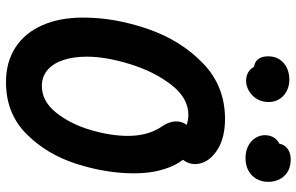

<svg xmlns="http://www.w3.org/2000/svg" viewBox="-200 -808 1019 660"><g transform="rotate(90 310.0 -478.5)"><path d="M40.9 -254.2Q40.9 -362.8 79.8 -476.1Q118.8 -589.4 197.5 -665.7Q276.2 -742 389.2 -742Q451.5 -742 491.5 -718.1Q531.4 -694.2 541.4 -660Q551.3 -625.8 529.8 -597.5Q518.7 -583 505.6 -579.8Q492.5 -576.6 479.4 -580.7Q466.2 -584.8 445.2 -595.1Q424 -605.3 407.9 -610.7Q391.8 -616 375.2 -616Q317.3 -616 271.7 -556.9Q226.1 -497.8 200.7 -414.9Q175.3 -331.9 175.3 -267.2Q175.3 -221.1 186.8 -186.2Q198.2 -151.4 221 -131.9Q243.8 -112.4 276.2 -112.4Q328.1 -112.4 367 -160.6Q405.9 -208.8 426.8 -278.4Q447.6 -348 447.6 -407.6Q447.6 -434.6 443 -457.2Q438.4 -479.8 430.6 -497.2Q422.8 -514.7 412 -530Q394.2 -558.8 398.9 -585.5Q403.7 -612.2 430.9 -627.1Q450.4 -637.9 470.7 -637.3Q491 -636.7 505.9 -623Q524.3 -607.6 540 -582.5Q555.7 -557.4 566 -518.5Q576.3 -479.6 576.3 -428.8Q576.3 -333.2 543.8 -231.4Q511.3 -129.6 440.9 -59.3Q370.4 10.9 263.1 10.9Q194.1 10.9 144 -21.3Q94 -53.6 67.5 -113.4Q40.9 -173.2 40.9 -254.2ZM527.2 -933.1 475.6 -900.8Q469.2 -933.2 484.7 -950.5Q500.2 -967.8 529.2 -967.8Q553.2 -967.8 570.6 -957.5Q587.9 -947.1 596.8 -929.6Q605.6 -912.2 605.6 -890.5Q605.6 -868.5 595.6 -850.6Q585.6 -832.7 567.2 -822.5Q548.9 -812.4 524.1 -812.4Q500.5 -812.4 482.6 -821.6Q464.7 -830.8 454.9 -846.2Q445.2 -861.5 445.2 -879.7Q445.2 -898.8 455.6 -913.1Q466 -927.3 484.6 -933Q503.2 -938.6 527.2 -933.1ZM206.6 -888.5 232.9 -845.5Q205.5 -837 189.8 -849.9Q174.1 -862.8 174.1 -890.9Q174.1 -913.3 184.9 -929.6Q195.8 -945.9 214 -954.6Q232.2 -963.2 253.7 -963.2Q275.5 -963.2 293.1 -954.3Q310.8 -945.3 321 -929Q331.2 -912.8 331.2 -891.8Q331.2 -868.7 320.4 -851.1Q309.5 -833.6 292.5 -824Q275.5 -814.4 258.2 -814.4Q240.4 -814.4 226.8 -823.2Q213.1 -832.1 207.1 -849Q201.2 -866 206.6 -888.5Z"/></g></svg>

Font: Monaspace Radon Var
Style: Regular
Weight: 400
Designer: Riley Cran and the Lettermatic Team
Version: Version 1.000 (Monaspace Radon Var)